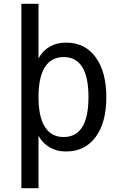

<svg xmlns="http://www.w3.org/2000/svg" viewBox="-20 -785 642 1013"><path d="M92.8 -765.1H183.1V-477.1Q230 -560.1 329.6 -560.1Q428.2 -560.1 484.6 -483.2Q541 -406.2 541 -272Q541 -137.7 484.4 -62Q427.7 14.2 329.1 14.2Q301.3 14.2 280.8 8.5Q260.3 2.9 242.2 -7.3Q204.6 -29.3 183.1 -68.8V208H92.8ZM315.9 -62Q446.8 -62 446.8 -272.9Q446.8 -483.9 315.9 -483.9Q250.5 -483.9 216.8 -430.7Q183.1 -377 183.1 -272.9Q183.1 -168.9 216.8 -115.7Q250.5 -62 315.9 -62Z"/></svg>

Font: Vazir Code Hack
Style: Code-Hack
Weight: 400
Foundry: DejaVu fonts team - Redesigned by Saber Rastikerdar
Version: Version 1.1.2